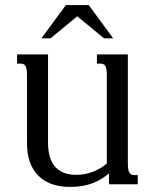

<svg xmlns="http://www.w3.org/2000/svg" viewBox="-20 -736 623 767"><path d="M406.7 -433.6Q406.7 -448.7 405.3 -458Q403.8 -467.3 400.4 -472.7Q397 -478 392.1 -480Q387.2 -481.9 380.9 -481.9H367.2V-518.6H490.7V-85Q490.7 -69.8 492.2 -60.5Q493.7 -51.3 497.1 -45.9Q500.5 -40.5 505.1 -38.6Q509.8 -36.6 516.6 -36.6H530.3V0H415.5V-43.5Q400.9 -31.2 384.8 -21.2Q368.7 -11.2 349.9 -4.2Q331.1 2.9 308.8 6.8Q286.6 10.7 260.3 10.7Q218.3 10.7 186 -1Q153.8 -12.7 132.1 -35.2Q110.4 -57.6 99.1 -89.6Q87.9 -121.6 87.9 -162.6V-433.6Q87.9 -448.7 86.4 -458Q85 -467.3 81.5 -472.7Q78.1 -478 73.2 -480Q68.4 -481.9 62 -481.9H48.3V-518.6H171.9V-165.5Q171.9 -136.2 178.2 -112.5Q184.6 -88.9 198.2 -72.3Q211.9 -55.7 233.2 -46.6Q254.4 -37.6 284.7 -37.6Q351.6 -37.6 406.7 -82.5ZM243.2 -715.8H334.5L432.1 -583H395.5L288.6 -670.9L182.1 -583H145.5Z"/></svg>

Font: Arian Grqi
Style: Regular
Weight: 400
Designer: Ruben Hakobyan (Tarumian)
Foundry: Ruben Hakobyan (Tarumian)
Version: Version 1.003